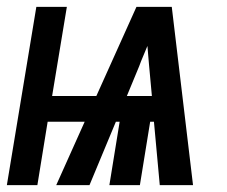

<svg xmlns="http://www.w3.org/2000/svg" viewBox="-43 -540 663 560"><path d="M-23 0 63 -520H152L109 -260H238L355 -520H458L520 0H423L406 -185H395L365 0H276L306 -185H295L218 0H121L204 -185H96L66 0ZM400 -260 392 -347Q391 -361 389.5 -376Q388 -391 387 -406Q381 -391 374.5 -376Q368 -361 363 -347L327 -260Z"/></svg>

Font: Iosevka Extended
Style: Bold Italic
Weight: 700
Width: 7
Italic angle: -9°
Monospace: yes
Designer: Belleve Invis
Foundry: Belleve Invis
Version: Version 32.5.0; ttfautohint (v1.8.4)